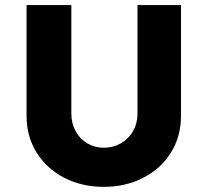

<svg xmlns="http://www.w3.org/2000/svg" viewBox="-20 -720 806 746"><path d="M83.2 -269V-700.4H257.2V-278Q257.2 -240.6 273.8 -210.4Q290.4 -180.2 319.2 -163.1Q347.9 -146 383.2 -146Q419.9 -146 449.6 -163.1Q479.4 -180.2 496.8 -210.3Q514.2 -240.5 514.2 -278V-700.4H683.2V-269Q683.2 -190.4 644.5 -127.7Q605.9 -65 537.2 -29.5Q468.6 6 383.2 6Q297.8 6 229.2 -29.5Q160.7 -65 121.9 -127.7Q83.2 -190.4 83.2 -269Z"/></svg>

Font: Easer Grotesk Variable
Style: Regular
Weight: 400
Designer: Boardeaser, Bonnie Shaver-Troup, Thomas Jockin
Foundry: Lexend
Version: Version 1.001;Glyphs 3.1.2 (3151)